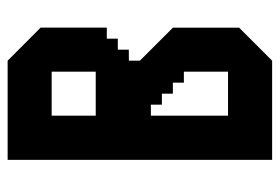

<svg xmlns="http://www.w3.org/2000/svg" viewBox="-136 -604 740 508"><g transform="rotate(-90 234.0 -350.0)"><path d="M356.6 -379.2V-408.3H385.7V-437.4H414.9V-612.5L327.5 -699.8H65V0H327.5L414.8 -87.3V-262.5L327.5 -349.9V-379ZM298.4 -116.7H182V-320.8H211.1V-291.7H240.2V-262.6H269.3V-233.5H298.4ZM298.4 -466.7H182V-583.3H298.4Z"/></g></svg>

Font: Stepalange
Style: Regular
Weight: 400
Designer: Szymon Furjan
Version: Version 1.005;Fontself Maker 3.5.8